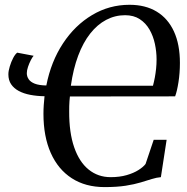

<svg xmlns="http://www.w3.org/2000/svg" viewBox="-20 -771 780 802"><path d="M417 10.5Q337 10.5 279.8 -26.5Q222.5 -63.5 192 -132.2Q161.5 -201 161.5 -296Q161.5 -314.5 162.8 -332.5Q164 -350.5 166 -369Q134 -369.5 106.5 -374.8Q79 -380 58.5 -391Q38 -402 26.5 -419Q15 -436 15 -460.5Q15 -474.5 20.8 -493.5Q26.5 -512.5 35 -528.8Q43.5 -545 52 -551L120.5 -538Q115 -532 108.5 -519.2Q102 -506.5 97 -491.8Q92 -477 92 -465.5Q92 -451.5 99.8 -440Q107.5 -428.5 125.2 -421.5Q143 -414.5 173.5 -414Q193 -513.5 243 -589.5Q293 -665.5 364.8 -708.2Q436.5 -751 521 -751Q587.5 -751 634.5 -722.5Q681.5 -694 706.5 -639.8Q731.5 -585.5 731.5 -508Q731.5 -466 725.5 -427.8Q719.5 -389.5 711.5 -368.5L272 -368Q271 -358.5 270.2 -348.5Q269.5 -338.5 269.2 -328.2Q269 -318 269 -306.5Q268.5 -217.5 289.8 -156Q311 -94.5 350.2 -62.8Q389.5 -31 442 -31Q479.5 -31 509 -39.5Q538.5 -48 558.5 -60.8Q578.5 -73.5 588 -86L622 -187H676L652 -31Q634 -29.5 614 -23.2Q594 -17 567.8 -9Q541.5 -1 504.8 4.8Q468 10.5 417 10.5ZM619 -413Q623.5 -430 626.8 -447.5Q630 -465 632 -483.8Q634 -502.5 634 -523Q634 -555 627 -587.8Q620 -620.5 604.5 -647.5Q589 -674.5 563.8 -691Q538.5 -707.5 502.5 -707.5Q460.5 -707.5 423.5 -688Q386.5 -668.5 356.8 -630.8Q327 -593 306.5 -538.2Q286 -483.5 276 -413Z"/></svg>

Font: Merriweather 60pt
Style: Italic
Weight: 400
Italic angle: -7.8°
Version: Version 2.101